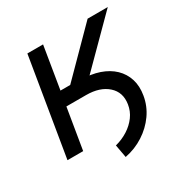

<svg xmlns="http://www.w3.org/2000/svg" viewBox="-156 -670 894 926"><g transform="rotate(-30 291.5 -207.5)"><path d="M128.4 -227.1 141.1 -303.7H279.3Q336.9 -303.7 382.1 -288.1Q427.2 -272.5 457.3 -243.7Q487.3 -214.8 499.8 -175Q512.2 -135.3 503.9 -86.9Q495.1 -33.2 463.9 11Q432.6 55.2 385.7 85.4Q338.9 115.7 281.7 127L268.6 55.2Q307.1 45.4 338.9 25.1Q370.6 4.9 391.6 -23.7Q412.6 -52.2 418 -87.9Q427.7 -150.4 384.8 -188.7Q341.8 -227.1 265.6 -227.1ZM30.8 0 120.6 -542.5H208L169.4 -307.6H223.6L456.1 -542.5H568.4L253.9 -227.1H155.8L118.2 0Z"/></g></svg>

Font: Inter 16pt
Style: Italic
Weight: 400
Italic angle: -9.3988°
Version: Version 4.001;git-66647c0bb